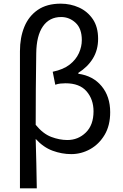

<svg xmlns="http://www.w3.org/2000/svg" viewBox="-20 -829 671 1049"><path d="M89 200V-549Q89 -624 113 -682.5Q137 -741 186.5 -775Q236 -809 312 -809Q365 -809 411.5 -788Q458 -767 487 -724.5Q516 -682 516 -617Q516 -556 487.5 -509.5Q459 -463 408 -431V-426Q488 -415 535 -358.5Q582 -302 582 -216Q582 -143 551.5 -92Q521 -41 472.5 -14Q424 13 369 13Q318 13 267.5 -5.5Q217 -24 175 -70Q177 -1 178.5 65Q180 131 181 200ZM348 -64Q407 -64 449 -105Q491 -146 491 -221Q491 -286 453 -330Q415 -374 338 -374Q324 -374 310 -372.5Q296 -371 282 -366L268 -437Q326 -449 360.5 -476Q395 -503 411 -538.5Q427 -574 427 -610Q427 -673 393 -704.5Q359 -736 314 -736Q250 -736 214.5 -685Q179 -634 178 -537Q175 -342 175 -147Q215 -98 260 -81Q305 -64 348 -64Z"/></svg>

Font: Chocolate Classical Sans
Style: Regular
Weight: 400
Designer: 田海東、宇文滿月
Foundry: Moonlit Owen
Version: Version 1.001